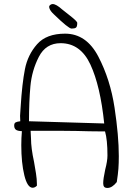

<svg xmlns="http://www.w3.org/2000/svg" viewBox="-20 -926 656 947"><path d="M489 -22Q489 -44 499 -90Q510 -132 510 -159Q510 -237 498 -278H467Q426 -278 360 -280L266 -281H131L133 -242Q133 -196 148 -127Q153 -99 157.5 -70.5Q162 -42 162 -19V-10Q152 0 141 0Q115 0 100 -61.5Q85 -123 85 -210Q85 -245 88 -279Q66 -280 58 -286.5Q50 -293 50 -307Q50 -318 56.5 -322Q63 -326 80 -328L79 -355L82 -401Q89 -514 103 -585Q117 -656 163 -708Q209 -760 301 -760Q406 -760 465 -647Q524 -534 545 -395Q566 -256 566 -156Q566 -120 564 -93.5Q562 -67 556 -28Q533 1 510 1Q498 1 493.5 -5Q489 -11 489 -22ZM279 -713Q206 -713 171.5 -645.5Q137 -578 130 -501Q123 -424 123 -328L494 -317Q475 -502 426 -607.5Q377 -713 279 -713ZM245 -856Q230 -870 225 -882Q220 -894 225 -899Q232 -906 240 -906Q257 -906 287 -879Q289 -877 325 -849Q361 -821 361 -813Q361 -795 355 -790Q349 -785 333 -785Q318 -785 245 -856Z"/></svg>

Font: Indie Flower
Style: Regular
Weight: 400
Designer: Kimberly Geswein
Foundry: Kimberly Geswein
Version: Version 2.000